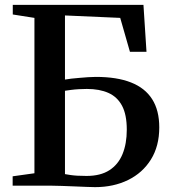

<svg xmlns="http://www.w3.org/2000/svg" viewBox="-20 -763 703 789"><path d="M370.5 6Q358 6 335.2 5Q312.5 4 286 3Q259.5 2 234 1Q208.5 0 190 0H32V-38.5L121.5 -51V-689.5L32.5 -703.5V-743H569.5L582 -550H514L474 -689.5L247 -699.5V-436Q257 -438 272.8 -439.8Q288.5 -441.5 306.5 -443Q324.5 -444.5 342.2 -445.8Q360 -447 374 -447Q460.5 -447 518.2 -424.2Q576 -401.5 605.2 -355.5Q634.5 -309.5 634.5 -239.5Q634.5 -162.5 600.2 -107.5Q566 -52.5 506.2 -23.2Q446.5 6 370.5 6ZM335.5 -40Q393 -40 429.5 -63.5Q466 -87 483.5 -129.8Q501 -172.5 501 -230Q501 -292 481.5 -328.5Q462 -365 425.5 -381.2Q389 -397.5 337 -397.5Q321 -397.5 303.8 -396.5Q286.5 -395.5 271.5 -393.5Q256.5 -391.5 247 -390V-47.5Q257.5 -45.5 269.5 -43.8Q281.5 -42 297.8 -41Q314 -40 335.5 -40Z"/></svg>

Font: Merriweather 72pt SemiBold
Style: Regular
Weight: 600
Version: Version 2.100